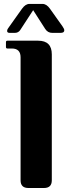

<svg xmlns="http://www.w3.org/2000/svg" viewBox="-20 -941 357 961"><path d="M200.2 0H122.1Q83 0 83 -38.6V-654.3Q83 -698.2 39.1 -698.2H17.1Q9.8 -698.2 9.8 -705.6V-730Q9.8 -737.3 17.1 -737.3H170.9Q239.3 -737.3 239.3 -668.9V-38.6Q239.3 0 200.2 0ZM127.4 -921.4H192.9Q212.9 -921.4 230 -897.5L292.5 -809.6Q301.8 -796.4 301.8 -789.1Q301.8 -776.4 282.7 -776.4H241.7Q218.8 -776.4 206.1 -796.4L146 -890.1L81.1 -790.5Q71.8 -776.4 53.7 -776.4H28.8Q15.6 -776.4 15.6 -786.1Q15.6 -792.5 20.5 -799.3L90.3 -897.5Q107.4 -921.4 127.4 -921.4Z"/></svg>

Font: Simply Serif
Style: Bold
Weight: 700
Designer: Wojciech Kalinowski "wmk69" (wmk69@o2.pl)
Foundry: Wojciech Kalinowski "wmk69" (wmk69@o2.pl)
Version: Version 1.0.0; 2022-02-18